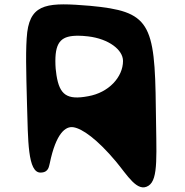

<svg xmlns="http://www.w3.org/2000/svg" viewBox="-20 -855 830 860"><path d="M101 -387C106 -230 103 -79 163 -82C199 -83 199 -111 203 -124C231 -259 274 -291 309 -285C348 -279 415 -232 499 -132C550 -71 595 9 645 -23C691 -52 680 -162 678 -371C674 -755 650 -804 383 -829C201 -844 119 -843 102 -711C94 -640 97 -538 101 -387ZM228 -582C228 -672 259 -695 330 -695C343 -695 358 -694 375 -692C467 -681 531 -632 531 -582C531 -510 467 -440 375 -424C280 -406 247 -430 233 -518C230 -536 228 -557 228 -582Z"/></svg>

Font: Venom Sans
Style: Bd
Weight: 700
Version: Version 1.001